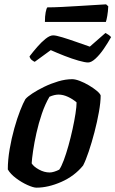

<svg xmlns="http://www.w3.org/2000/svg" viewBox="-20 -865 532 885"><path d="M148 0Q134 0 107 -12Q80 -24 54 -43.5Q28 -63 16 -84Q16 -128 24.5 -177.5Q33 -227 46 -273.5Q59 -320 73 -355.5Q87 -391 97 -408Q106 -419 129.5 -434.5Q153 -450 184 -465Q215 -480 248.5 -490Q282 -500 313 -500Q327 -500 348 -492Q369 -484 390 -471.5Q411 -459 426 -446.5Q441 -434 444 -425Q444 -394 436 -349Q428 -304 415.5 -256Q403 -208 389 -166.5Q375 -125 363 -102Q323 -53 262.5 -26.5Q202 0 148 0ZM209 -70Q218 -70 229.5 -73.5Q241 -77 253 -83Q263 -97 274 -126.5Q285 -156 295.5 -193.5Q306 -231 314.5 -270Q323 -309 328 -341.5Q333 -374 333 -393Q316 -408 293.5 -418.5Q271 -429 250 -429Q231 -429 208 -419Q188 -385 173 -341Q158 -297 148 -252Q138 -207 132.5 -169.5Q127 -132 126 -112Q135 -97 159.5 -83.5Q184 -70 209 -70ZM386 -577Q372 -577 342 -585.5Q312 -594 277.5 -607.5Q243 -621 214 -634L140 -580Q135 -582 127 -588Q119 -594 116 -605Q132 -626 151.5 -648.5Q171 -671 190.5 -686.5Q210 -702 225 -702Q238 -702 267.5 -693Q297 -684 331 -672Q365 -660 394 -650L466 -713Q472 -710 479.5 -705Q487 -700 492 -694Q477 -667 458.5 -640Q440 -613 420.5 -595Q401 -577 386 -577ZM187 -764Q187 -791 190.5 -808.5Q194 -826 198 -831Q227 -831 266 -833Q305 -835 345.5 -837.5Q386 -840 419 -842Q452 -844 469 -845L479 -836Q478 -812 474.5 -792Q471 -772 468 -764Z"/></svg>

Font: Texturina 72pt 72pt Regular
Style: Bold Italic
Weight: 700
Italic angle: -11°
Designer: Guillermo Torres Carreño
Foundry: Omnibus-Type
Version: Version 1.002; ttfautohint (v1.8.3)